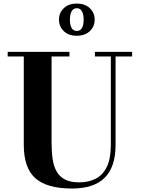

<svg xmlns="http://www.w3.org/2000/svg" viewBox="-20 -1040 786 1074"><path d="M719 -750V-724H626.5V-230Q626.5 -106.5 566 -46Q505.5 14.5 383 14.5Q242.5 14.5 177.8 -43Q113 -100.5 113 -230V-724H23V-750H368.5V-724H268.5V-240Q268.5 -190.5 274.5 -150Q280.5 -109.5 297 -80.5Q313.5 -51.5 343.8 -35.8Q374 -20 422.5 -20Q475 -20 515 -40.2Q555 -60.5 577.5 -106.5Q600 -152.5 600 -230V-724H511V-750ZM409.5 -840Q363.5 -840 336.8 -866Q310 -892 310 -930Q310 -968.5 336.8 -994.2Q363.5 -1020 409.5 -1020Q455.5 -1020 482.5 -994.2Q509.5 -968.5 509.5 -930Q509.5 -892 482.5 -866Q455.5 -840 409.5 -840ZM409.5 -867Q422 -867 430.5 -874Q439 -881 443.5 -895Q448 -909 448 -930Q448 -950.5 443.5 -964.8Q439 -979 430.5 -986.5Q422 -994 409.5 -994Q397 -994 388.5 -986.5Q380 -979 375.5 -964.8Q371 -950.5 371 -930Q371 -909 375.5 -895Q380 -881 388.5 -874Q397 -867 409.5 -867Z"/></svg>

Font: Bodoni Moda SC 9pt
Style: Bold
Weight: 700
Designer: Owen Earl
Foundry: indestructible type
Version: Version 2.005